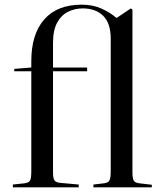

<svg xmlns="http://www.w3.org/2000/svg" viewBox="-20 -802 699 822"><path d="M35 0V-12L83 -17Q103 -19 108.5 -29Q114 -39 114 -68V-497H41V-507L114 -513V-540Q114 -656 169.5 -719Q225 -782 330 -782Q377 -782 414 -765.5Q451 -749 479 -725L540 -766L547 -761V-64Q547 -39 552.5 -29Q558 -19 579 -17L630 -11V0H380V-12L423 -17Q443 -19 448.5 -29.5Q454 -40 454 -68V-637Q454 -702 422 -734Q390 -766 334 -766Q301 -766 272 -752Q243 -738 225 -705.5Q207 -673 207 -619V-513H353V-497H207V-64Q207 -39 213 -30Q219 -21 239 -19L317 -12V0Z"/></svg>

Font: Literata 72pt
Style: Regular
Weight: 400
Designer: Latin by Veronika Burian and Jose Scaglione. Greek by Irene Vlachou. Cyrillic by Vera Evstafieva.
Foundry: TypeTogether
Version: Version 3.002